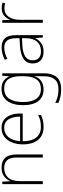

<svg xmlns="http://www.w3.org/2000/svg" viewBox="826 -1406 820 2512"><g transform="rotate(-90 1236.0 -150.0)"><path d="M299 -540Q381 -540 426 -493Q471 -446 471 -347V0H431V-345Q431 -428 396 -466.5Q361 -505 295 -505Q214 -505 168 -453.5Q122 -402 122 -297V0H83V-530H115L121 -426H123Q141 -471 184 -505.5Q227 -540 299 -540Z M820 -540Q884 -540 925.5 -507.5Q967 -475 987 -419.5Q1007 -364 1007 -294V-263H644Q644 -148 692.5 -86.5Q741 -25 832 -25Q878 -25 911 -32.5Q944 -40 987 -61V-23Q950 -6 913.5 2Q877 10 831 10Q754 10 703.5 -24Q653 -58 628 -119Q603 -180 603 -260Q603 -337 627.5 -400.5Q652 -464 700.5 -502Q749 -540 820 -540ZM820 -505Q746 -505 699.5 -451.5Q653 -398 645 -297H966Q966 -390 930.5 -447.5Q895 -505 820 -505Z M1331 -540Q1395 -540 1432.5 -513Q1470 -486 1492 -443H1495L1501 -530H1533V22Q1533 121 1484.5 180.5Q1436 240 1322 240Q1266 240 1223 229.5Q1180 219 1146 204V163Q1180 181 1225 193Q1270 205 1323 205Q1414 205 1454 155.5Q1494 106 1494 23V-15Q1494 -40 1495 -61Q1496 -82 1497 -108H1494Q1475 -50 1430.5 -20Q1386 10 1321 10Q1224 10 1170 -58.5Q1116 -127 1116 -258Q1116 -388 1170.5 -464Q1225 -540 1331 -540ZM1334 -505Q1244 -505 1200.5 -439.5Q1157 -374 1157 -258Q1157 -144 1200 -84.5Q1243 -25 1325 -25Q1392 -25 1429 -56.5Q1466 -88 1480.5 -138.5Q1495 -189 1495 -246V-289Q1495 -354 1479.5 -402.5Q1464 -451 1429 -478Q1394 -505 1334 -505Z M1871 -539Q1952 -539 1992 -494.5Q2032 -450 2032 -353V0H2001L1994 -98H1992Q1969 -52 1928 -21Q1887 10 1814 10Q1741 10 1701.5 -28Q1662 -66 1662 -133Q1662 -212 1723.5 -252.5Q1785 -293 1899 -299L1992 -305V-345Q1992 -430 1961.5 -467Q1931 -504 1870 -504Q1832 -504 1796.5 -494Q1761 -484 1723 -464L1709 -498Q1746 -516 1786.5 -527.5Q1827 -539 1871 -539ZM1992 -272 1903 -268Q1808 -263 1755.5 -231Q1703 -199 1703 -133Q1703 -81 1733.5 -52.5Q1764 -24 1819 -24Q1905 -24 1948.5 -77Q1992 -130 1992 -219Z M2385 -538Q2405 -538 2423 -535Q2441 -532 2457 -528L2450 -492Q2419 -502 2383 -502Q2310 -502 2271.5 -446Q2233 -390 2233 -295V0H2194V-530H2228L2232 -429H2234Q2250 -475 2288 -506.5Q2326 -538 2385 -538Z"/></g></svg>

Font: Noto Sans Disp ExtLt
Style: Regular
Weight: 200
Designer: Monotype Design Team
Foundry: Monotype Imaging Inc.
Version: Version 2.000;GOOG;noto-source:20170915:90ef993387c0